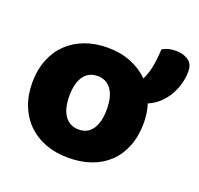

<svg xmlns="http://www.w3.org/2000/svg" viewBox="-109 -712 881 848"><g transform="rotate(20 331.0 -287.5)"><path d="M555 -243Q555 -181 536 -132.5Q517 -84 482.5 -51Q448 -18 400 -1Q352 16 293 16Q234 16 186 -2Q138 -20 103.5 -53.5Q69 -87 50 -135Q31 -183 31 -243Q31 -302 50 -350Q69 -398 103.5 -431.5Q138 -465 186 -483Q234 -501 293 -501Q353 -501 402 -481.5Q451 -462 486 -427Q500 -455 507 -489Q514 -523 517 -575Q531 -583 545.5 -587Q560 -591 581 -591Q613 -591 637.5 -575.5Q662 -560 662 -523Q662 -494 654 -465Q646 -436 631 -410Q616 -384 593.5 -363Q571 -342 542 -330Q548 -310 551.5 -288Q555 -266 555 -243ZM205 -243Q205 -182 228.5 -149.5Q252 -117 294 -117Q336 -117 358.5 -150Q381 -183 381 -243Q381 -303 358 -335.5Q335 -368 293 -368Q251 -368 228 -335.5Q205 -303 205 -243Z"/></g></svg>

Font: Baloo
Style: Regular
Weight: 400
Designer: Sarang Kulkarni and Ek Type
Foundry: Ek Type
Version: Version 1.100;PS 1.000;hotconv 1.0.88;makeotf.lib2.5.647800;